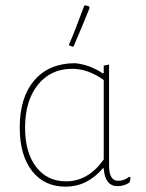

<svg xmlns="http://www.w3.org/2000/svg" viewBox="-20 -695 548 720"><path d="M296 -674 301 -675 314 -671 316 -665Q292 -605 256 -521L251 -520L238 -526Q262 -581 296 -674ZM226 5Q146 5 100 -54Q54 -113 54 -217Q54 -330 109 -394Q164 -458 262 -458Q318 -452 365 -420L369 -421V-449L389 -453V-74Q389 -17 423 -17Q446 -17 464 -32L470 -29L466 -11Q446 3 421 3Q373 3 369 -64H366Q307 5 226 5ZM74 -216Q74 -123 115.5 -69Q157 -15 228 -15Q311 -15 369 -97V-395Q310 -437 251 -437Q170 -437 122 -377Q74 -317 74 -216Z"/></svg>

Font: Alegreya Sans SC Thin
Style: Regular
Weight: 100
Designer: Juan Pablo del Peral
Foundry: Huerta Tipografica
Version: Version 2.007